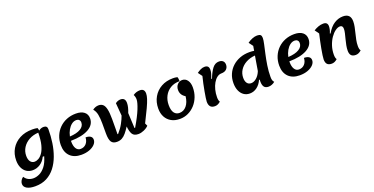

<svg xmlns="http://www.w3.org/2000/svg" viewBox="-46 -1744 5749 2950"><g transform="rotate(-20 2828.5 -269.0)"><path d="M212 -8Q155 -8 112.5 -36Q70 -64 46 -115Q22 -166 22 -235Q22 -341 71 -423.5Q120 -506 208.5 -553Q297 -600 416 -600Q462 -600 501 -592Q509 -573 512 -547Q548 -577 593 -577Q652 -577 652 -519Q652 -407 636 -298Q620 -189 584.5 -92.5Q549 4 492 78Q435 152 354 194.5Q273 237 164 237Q78 237 29.5 209.5Q-19 182 -19 133Q-19 105 -3 78Q13 51 37 36Q61 75 98 93.5Q135 112 181 112Q227 112 278 88.5Q329 65 374.5 8Q420 -49 449 -151H425Q393 -83 336 -45.5Q279 -8 212 -8ZM486 -522 487 -418Q488 -468 487 -522ZM191 -249Q191 -189 216 -155Q241 -121 286 -121Q312 -121 346.5 -139Q381 -157 413 -201.5Q445 -246 465.5 -324Q486 -402 486 -522Q400 -517 333.5 -480Q267 -443 229 -383Q191 -323 191 -249Z M996 25Q879 25 813 -40.5Q747 -106 747 -223Q747 -304 775.5 -373Q804 -442 855.5 -493Q907 -544 976.5 -572Q1046 -600 1128 -600Q1215 -600 1263 -562Q1311 -524 1311 -456Q1311 -352 1206.5 -293Q1102 -234 916 -232Q916 -226 916 -219Q916 -146 942 -105Q968 -64 1014 -64Q1070 -64 1106 -102.5Q1142 -141 1145 -205Q1196 -205 1224 -186Q1252 -167 1252 -130Q1252 -88 1218 -52.5Q1184 -17 1126.5 4Q1069 25 996 25ZM1101 -504Q1060 -504 1024.5 -477Q989 -450 962.5 -404Q936 -358 924 -300Q1038 -306 1100.5 -343.5Q1163 -381 1163 -444Q1163 -471 1146 -487.5Q1129 -504 1101 -504Z M1577 25Q1513 25 1486.5 -16Q1460 -57 1460 -155Q1460 -243 1460 -321.5Q1460 -400 1448.5 -462Q1437 -524 1401 -564Q1447 -600 1501 -600Q1543 -600 1570.5 -575.5Q1598 -551 1611.5 -492Q1625 -433 1625 -330Q1625 -240 1624.5 -180Q1624 -120 1623 -83H1633Q1691 -148 1726.5 -213.5Q1762 -279 1780 -331L1763 -539Q1786 -557 1808.5 -563.5Q1831 -570 1847 -570Q1925 -570 1925 -485Q1925 -452 1915.5 -413Q1906 -374 1889 -332L1901 -83H1911Q2000 -232 2041 -335Q2082 -438 2082 -486Q2082 -528 2063 -564Q2115 -600 2176 -600Q2251 -600 2251 -520Q2251 -486 2235 -435.5Q2219 -385 2181 -303Q2143 -221 2078 -93L2098 -49Q2068 -17 2019.5 4Q1971 25 1928 25Q1858 25 1831 -17.5Q1804 -60 1796 -147Q1760 -90 1727.5 -51.5Q1695 -13 1659.5 6Q1624 25 1577 25Z M2607 25Q2527 25 2468.5 -7.5Q2410 -40 2378 -99Q2346 -158 2346 -238Q2346 -344 2393.5 -426Q2441 -508 2524 -554Q2607 -600 2714 -600Q2733 -600 2750 -598.5Q2767 -597 2788 -592Q2794 -578 2796 -560Q2798 -542 2798 -523Q2709 -523 2646 -484.5Q2583 -446 2549 -380.5Q2515 -315 2515 -234Q2515 -148 2546 -106Q2577 -64 2631 -64Q2701 -64 2748 -120.5Q2795 -177 2806 -274Q2729 -319 2729 -403Q2729 -456 2761 -491Q2793 -526 2839 -526Q2892 -526 2924.5 -482Q2957 -438 2957 -364Q2957 -282 2930 -211.5Q2903 -141 2855 -88Q2807 -35 2743.5 -5Q2680 25 2607 25Z M3180 25Q3129 25 3105.5 -2.5Q3082 -30 3082 -83Q3082 -102 3088.5 -145Q3095 -188 3105 -244.5Q3115 -301 3128 -362Q3141 -423 3155 -478L3105 -546Q3136 -569 3168 -584Q3200 -599 3232 -599Q3270 -599 3286.5 -580Q3303 -561 3303 -531Q3303 -497 3293 -462.5Q3283 -428 3268 -390L3278 -385Q3317 -487 3360.5 -543.5Q3404 -600 3469 -600Q3510 -600 3533 -578Q3556 -556 3556 -517Q3556 -473 3526.5 -444Q3497 -415 3441 -415Q3404 -415 3370 -389Q3336 -363 3310 -318Q3284 -273 3269 -214.5Q3254 -156 3254 -92Q3254 -39 3272 -16Q3228 25 3180 25Z M3750 25Q3694 25 3652.5 -4Q3611 -33 3588 -86Q3565 -139 3565 -210Q3565 -290 3594 -356.5Q3623 -423 3676 -472Q3729 -521 3800.5 -548Q3872 -575 3958 -575Q3998 -575 4034 -569Q4037 -590 4040.5 -609Q4044 -628 4047 -645L3996 -714Q4031 -740 4074 -757.5Q4117 -775 4155 -775Q4195 -775 4211 -760Q4227 -745 4227 -710Q4227 -676 4213 -612.5Q4199 -549 4180.5 -466.5Q4162 -384 4147.5 -291Q4133 -198 4133 -106Q4133 -68 4140.5 -48.5Q4148 -29 4161 -16Q4138 4 4110 14.5Q4082 25 4056 25Q4006 25 3984 -4.5Q3962 -34 3962 -94Q3962 -104 3963 -121L3953 -126Q3922 -55 3868.5 -15Q3815 25 3750 25ZM3734 -235Q3734 -179 3757.5 -148Q3781 -117 3823 -117Q3868 -117 3911.5 -154.5Q3955 -192 3981 -257Q3990 -312 4000.5 -374.5Q4011 -437 4021 -497Q3937 -490 3872 -454.5Q3807 -419 3770.5 -362Q3734 -305 3734 -235Z M4567 25Q4450 25 4384 -40.5Q4318 -106 4318 -223Q4318 -304 4346.5 -373Q4375 -442 4426.5 -493Q4478 -544 4547.5 -572Q4617 -600 4699 -600Q4786 -600 4834 -562Q4882 -524 4882 -456Q4882 -352 4777.5 -293Q4673 -234 4487 -232Q4487 -226 4487 -219Q4487 -146 4513 -105Q4539 -64 4585 -64Q4641 -64 4677 -102.5Q4713 -141 4716 -205Q4767 -205 4795 -186Q4823 -167 4823 -130Q4823 -88 4789 -52.5Q4755 -17 4697.5 4Q4640 25 4567 25ZM4672 -504Q4631 -504 4595.5 -477Q4560 -450 4533.5 -404Q4507 -358 4495 -300Q4609 -306 4671.5 -343.5Q4734 -381 4734 -444Q4734 -471 4717 -487.5Q4700 -504 4672 -504Z M5090 25Q5038 25 5015 -1Q4992 -27 4992 -78Q4992 -100 4998.5 -145Q5005 -190 5015.5 -248Q5026 -306 5039 -366Q5052 -426 5064 -478L5015 -546Q5050 -569 5091.5 -584Q5133 -599 5173 -599Q5210 -599 5227 -581.5Q5244 -564 5244 -531Q5244 -505 5236.5 -475Q5229 -445 5218 -422L5228 -417Q5283 -513 5351.5 -556.5Q5420 -600 5496 -600Q5620 -600 5620 -474Q5620 -432 5610.5 -385Q5601 -338 5588.5 -289Q5576 -240 5566 -190.5Q5556 -141 5556 -92Q5556 -40 5574 -16Q5530 25 5482 25Q5431 25 5408 -1Q5385 -27 5385 -78Q5385 -120 5394 -166Q5403 -212 5415 -257.5Q5427 -303 5436.5 -343.5Q5446 -384 5446 -414Q5446 -471 5401 -471Q5364 -471 5322.5 -441Q5281 -411 5245 -358.5Q5209 -306 5186.5 -237.5Q5164 -169 5164 -92Q5164 -39 5182 -16Q5138 25 5090 25Z"/></g></svg>

Font: Lemonada SemiBold
Style: Regular
Weight: 600
Designer: Mohamed Gaber (Arabic), Eduardo Tunni (Latin)
Foundry: Kief Type Foundry
Version: Version 4.005; ttfautohint (v1.8.3)